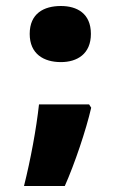

<svg xmlns="http://www.w3.org/2000/svg" viewBox="-20 -490 387 640"><path d="M79 -377C79 -310 126 -283 183 -283C237 -283 283 -310 283 -377C283 -445 237 -470 183 -470C126 -470 79 -445 79 -377ZM277 -142H110C101 -60 82 42 60 130H196C229 56 267 -57 284 -131Z"/></svg>

Font: Noto Sans Kannada Black
Style: Regular
Weight: 900
Designer: Jelle Bosma - Monotype Design Team
Foundry: Monotype Imaging Inc.
Version: Version 2.005